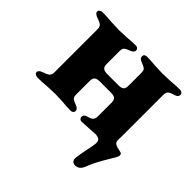

<svg xmlns="http://www.w3.org/2000/svg" viewBox="-153 -578 897 897"><g transform="rotate(45 295.5 -129.5)"><path d="M432 144Q432 139 436 115L441 89Q452 38 452 25Q452 10 443.5 4Q435 -2 419 -2Q412 -2 388 0Q343 3 332 3Q326 3 321 -1.5Q316 -6 316 -12Q316 -28 335 -33Q353 -37 361 -44.5Q369 -52 369 -70V-158Q369 -177 360.5 -183.5Q352 -190 335 -190H259Q243 -190 234 -183.5Q225 -177 225 -158V-70Q225 -52 232.5 -46Q240 -40 259 -33Q278 -26 278 -12Q278 -6 273 -1.5Q268 3 262 3Q232 3 205 0Q171 -2 155 -2Q139 -2 101 0Q71 3 40 3Q33 3 26.5 -1.5Q20 -6 20 -12Q20 -25 43 -33Q62 -39 71 -46Q80 -53 80 -71V-354Q80 -372 71 -379Q62 -386 43 -392Q20 -400 20 -413Q20 -419 26.5 -423.5Q33 -428 40 -428Q71 -428 101 -425Q139 -423 155 -423Q171 -423 205 -425Q232 -428 262 -428Q268 -428 273 -423.5Q278 -419 278 -413Q278 -399 259 -392Q240 -385 232.5 -379Q225 -373 225 -355V-271Q225 -252 234 -245.5Q243 -239 259 -239H335Q352 -239 360.5 -245.5Q369 -252 369 -271V-355Q369 -373 361.5 -379Q354 -385 335 -392Q316 -399 316 -413Q316 -420 321 -424Q326 -428 332 -428Q362 -428 391 -425Q425 -423 442 -423Q458 -423 494 -425Q523 -428 554 -428Q560 -428 565.5 -423.5Q571 -419 571 -413Q571 -397 551 -392Q532 -387 523 -380Q514 -373 514 -355V-79Q514 -72 513.5 -57.5Q513 -43 523 -36.5Q533 -30 560 -25Q567 -24 569.5 -18.5Q572 -13 570 -7Q568 2 549 32Q510 96 495 137Q483 169 456 169Q444 169 438 162.5Q432 156 432 144Z"/></g></svg>

Font: EB Garamond ExtraBold
Style: Regular
Weight: 800
Designer: Georg Duffner and Octavio Pardo
Foundry: Georg Duffner
Version: Version 1.000